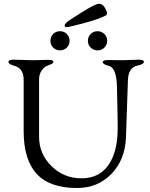

<svg xmlns="http://www.w3.org/2000/svg" viewBox="-20 -963 778 998"><path d="M326.7 -821.8Q315.9 -821.8 315.9 -830.1Q315.4 -835 324.2 -844.7Q333 -854.5 404.3 -898.4Q475.6 -943.4 494.1 -943.4Q512.7 -943.4 524.4 -923.8Q536.1 -904.8 536.1 -896Q536.1 -887.2 532.2 -883.8Q498 -864.7 418 -843.3Q337.9 -821.8 326.7 -821.8ZM327.6 -786.1Q341.8 -771.5 341.8 -751Q341.8 -730 327.1 -715.3Q312.5 -701.2 292 -701.2Q271 -701.2 256.3 -715.8Q241.7 -730.5 242.2 -751Q242.2 -772 256.3 -786.6Q271 -800.8 292 -800.8Q313 -800.8 327.6 -786.1ZM537.1 -751Q537.1 -730 522.5 -715.3Q507.8 -701.2 486.8 -701.2Q465.8 -701.2 451.2 -715.8Q436.5 -730.5 437 -751Q436.5 -771.5 451.2 -786.1Q465.8 -800.8 486.8 -800.8Q507.8 -800.8 522.5 -786.1Q537.1 -771.5 537.1 -751ZM728 -642.1Q728 -628.9 694.8 -622.1Q647.9 -613.3 645 -546.9Q644 -535.6 634.8 -250Q630.9 -133.8 559.6 -59.6Q488.3 14.6 379.9 14.2Q237.8 14.2 170.4 -59.6Q103 -133.3 103 -280.8V-546.9Q103 -606.9 57.1 -620.1Q23.9 -628.9 23.9 -641.1Q23.9 -653.3 53.2 -652.8L148.9 -649.9L229 -651.9Q257.8 -651.9 257.8 -642.1Q257.8 -632.8 234.4 -625Q210.9 -617.2 196.8 -596.7Q182.6 -576.2 183.1 -548.8V-252.9Q183.1 -163.1 247.6 -99.6Q312 -36.1 403.8 -36.1Q495.6 -36.1 543.9 -105.5Q591.8 -174.8 591.8 -295.9Q591.8 -356.9 587.9 -511.2Q585.9 -609.4 546.9 -620.1Q513.7 -628.9 514.2 -640.1Q514.2 -651.4 543 -650.9L618.2 -649.9L699.2 -652.8Q728 -652.8 728 -642.1Z"/></svg>

Font: EBGaramond
Style: Regular
Weight: 400
Version: Version 000.012g